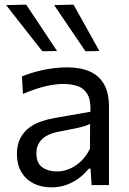

<svg xmlns="http://www.w3.org/2000/svg" viewBox="-20 -798 558 828"><path d="M202 10Q157.5 10 124 -7.2Q90.5 -24.5 71.8 -56.5Q53 -88.5 53 -133.5Q53 -174 67.5 -201.8Q82 -229.5 105.5 -247Q129 -264.5 157.5 -274.2Q186 -284 214.5 -289L370 -316Q372 -366.5 356.8 -392.2Q341.5 -418 314 -427Q286.5 -436 253 -436Q236 -436 216.5 -433.5Q197 -431 175.2 -425.8Q153.5 -420.5 129.5 -412.5Q105.5 -404.5 79 -393L74.5 -468.5Q92.5 -476 115.2 -483Q138 -490 163.8 -495.8Q189.5 -501.5 216.5 -504.5Q243.5 -507.5 271 -507.5Q326.5 -507.5 366.8 -490Q407 -472.5 428.5 -435Q450 -397.5 450 -337Q450 -314 450 -278.5Q450 -243 450 -211V-146.5Q450 -112.5 450 -77.2Q450 -42 450 0H375L370.5 -70.5H362.5Q347 -50.5 323.5 -32Q300 -13.5 269.2 -1.8Q238.5 10 202 10ZM226 -58.5Q252.5 -58.5 279 -69.5Q305.5 -80.5 328.8 -102.2Q352 -124 368 -157L368.5 -264Q360.5 -259.5 347.2 -255Q334 -250.5 307.8 -244.8Q281.5 -239 235 -230.5Q206.5 -225.5 184.5 -214.2Q162.5 -203 149.8 -183.8Q137 -164.5 137 -137Q137 -94 162.8 -76.2Q188.5 -58.5 226 -58.5ZM162.5 -577Q137 -609.5 111 -642.5Q85 -675.5 59 -708.8Q33 -742 6.5 -776L93 -778Q125.5 -729 159 -678.8Q192.5 -628.5 226 -578ZM348.5 -577Q326.5 -609.5 304 -642.5Q281.5 -675.5 259 -708.8Q236.5 -742 213.5 -776L297 -778Q324.5 -729 352.5 -679Q380.5 -629 408.5 -578Z"/></svg>

Font: Commissioner Thin
Style: Regular
Weight: 400
Version: Version 1.000